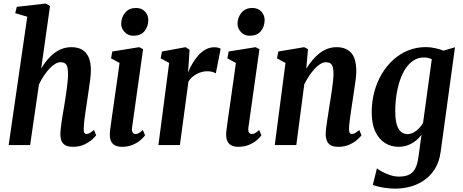

<svg xmlns="http://www.w3.org/2000/svg" viewBox="-20 -838 2675 1109"><path d="M401 10Q371.5 10 355.5 -0.2Q339.5 -10.5 334 -27.2Q328.5 -44 328.5 -63Q328.5 -75.5 330.5 -93.2Q332.5 -111 335.5 -132Q338.5 -153 342.2 -175.2Q346 -197.5 349.5 -218Q351 -228.5 355 -252.2Q359 -276 363.2 -305.8Q367.5 -335.5 370.2 -363.5Q373 -391.5 373 -410Q373 -436.5 368.8 -451.2Q364.5 -466 355 -472.2Q345.5 -478.5 329 -478.5Q315 -478.5 298.8 -469Q282.5 -459.5 266.2 -442.2Q250 -425 234.2 -401.8Q218.5 -378.5 205 -350.5L154 0H30L137.5 -741.5L68 -762L77 -798.5L244.5 -817.5L269 -803.5L218 -442.5Q234.5 -469.5 253.2 -492.2Q272 -515 293.5 -531.2Q315 -547.5 339.8 -556.5Q364.5 -565.5 393 -565.5Q427.5 -565.5 452.5 -552Q477.5 -538.5 491.2 -509Q505 -479.5 505 -430.5Q505 -410 500.8 -377Q496.5 -344 491.2 -309Q486 -274 482 -246.5Q479 -228 476 -206.8Q473 -185.5 470 -164.8Q467 -144 465.2 -125.2Q463.5 -106.5 463.5 -91.5Q463.5 -75 468 -69.5Q472.5 -64 479 -64Q488 -64 497.8 -69.2Q507.5 -74.5 523 -87.5L535.5 -56.5Q530.5 -49.5 513 -33.2Q495.5 -17 467.2 -3.5Q439 10 401 10Z M684 10Q660.5 10 643.2 1Q626 -8 618.8 -29Q611.5 -50 616 -86.5Q618.5 -108.5 624 -145.8Q629.5 -183 635.8 -227.5Q642 -272 648.5 -318Q655 -364 661 -404.8Q667 -445.5 670.5 -474.5L621.5 -501L628.5 -540.5L784 -565.5L806.5 -554L743 -103Q740 -82.5 746 -73.2Q752 -64 762 -64Q771.5 -64 780.5 -68.5Q789.5 -73 805 -87L818 -56.5Q810.5 -45.5 792.8 -29.8Q775 -14 747.8 -2Q720.5 10 684 10ZM749.5 -631.5Q720 -631.5 699.2 -653.5Q678.5 -675.5 680 -705Q682 -741.5 704.5 -766.8Q727 -792 765.5 -792Q798.5 -792 817.8 -770.8Q837 -749.5 836.5 -721.5Q836 -683.5 814.2 -657.5Q792.5 -631.5 749.5 -631.5Z M895 0 957 -474.5 908 -501 915.5 -540.5 1052 -565.5 1075 -550.5 1069 -459.5 1065.5 -419.5Q1078 -449 1094 -475.2Q1110 -501.5 1129 -521.8Q1148 -542 1170.2 -553.5Q1192.5 -565 1218 -565Q1232 -565 1241 -562.2Q1250 -559.5 1254.5 -556.5L1226.5 -414Q1218 -420 1205 -423.2Q1192 -426.5 1177 -426.5Q1161 -426.5 1145.5 -422.2Q1130 -418 1115.5 -410.2Q1101 -402.5 1089 -391.5Q1077 -380.5 1068.5 -367L1019 0Z M1356 10Q1332.5 10 1315.2 1Q1298 -8 1290.8 -29Q1283.5 -50 1288 -86.5Q1290.5 -108.5 1296 -145.8Q1301.5 -183 1307.8 -227.5Q1314 -272 1320.5 -318Q1327 -364 1333 -404.8Q1339 -445.5 1342.5 -474.5L1293.5 -501L1300.5 -540.5L1456 -565.5L1478.5 -554L1415 -103Q1412 -82.5 1418 -73.2Q1424 -64 1434 -64Q1443.5 -64 1452.5 -68.5Q1461.5 -73 1477 -87L1490 -56.5Q1482.5 -45.5 1464.8 -29.8Q1447 -14 1419.8 -2Q1392.5 10 1356 10ZM1421.5 -631.5Q1392 -631.5 1371.2 -653.5Q1350.5 -675.5 1352 -705Q1354 -741.5 1376.5 -766.8Q1399 -792 1437.5 -792Q1470.5 -792 1489.8 -770.8Q1509 -749.5 1508.5 -721.5Q1508 -683.5 1486.2 -657.5Q1464.5 -631.5 1421.5 -631.5Z M1749 -441.5Q1766 -468 1784.8 -490.8Q1803.5 -513.5 1825.2 -530.2Q1847 -547 1871.5 -556.2Q1896 -565.5 1924.5 -565.5Q1977.5 -565.5 2007.8 -533.5Q2038 -501.5 2038 -423.5Q2038 -407.5 2034 -376Q2030 -344.5 2024.5 -309.2Q2019 -274 2015 -246.5Q2011 -221.5 2006.8 -191.8Q2002.5 -162 1999.2 -135.2Q1996 -108.5 1996 -91.5Q1996 -75 2000.8 -69.5Q2005.5 -64 2012 -64Q2020.5 -64 2030.2 -69.2Q2040 -74.5 2055.5 -87L2068 -56.5Q2063.5 -49.5 2046 -33.2Q2028.5 -17 2000 -3.5Q1971.5 10 1933.5 10Q1903.5 10 1888 -0.5Q1872.5 -11 1866.8 -27.8Q1861 -44.5 1861 -63Q1861 -74 1863.2 -93.8Q1865.5 -113.5 1869.2 -138Q1873 -162.5 1877 -188.2Q1881 -214 1884.5 -237Q1887 -250.5 1890.5 -273.8Q1894 -297 1897.8 -323.5Q1901.5 -350 1904 -373.2Q1906.5 -396.5 1906.5 -409Q1906.5 -436 1902 -451Q1897.5 -466 1887.8 -472.2Q1878 -478.5 1862 -478.5Q1847 -478.5 1830.5 -468.5Q1814 -458.5 1797.5 -440.8Q1781 -423 1765.8 -400Q1750.5 -377 1737.5 -351L1691.5 0H1567L1629 -474.5L1580 -501L1587.5 -540.5L1737 -565.5L1759 -554Z M2525.5 37.5Q2517 99.5 2490 140.8Q2463 182 2425 206.5Q2387 231 2345.2 241.2Q2303.5 251.5 2264.5 251.5Q2236.5 251.5 2210.2 248Q2184 244.5 2163.8 239.5Q2143.5 234.5 2133.5 229.5L2157 134.5Q2164.5 141 2184.5 152.2Q2204.5 163.5 2231.2 172.8Q2258 182 2285 182Q2317.5 182 2340.2 172.2Q2363 162.5 2377 137.8Q2391 113 2397 68.5L2414.5 -59Q2397.5 -37 2376.5 -21.5Q2355.5 -6 2331.8 2Q2308 10 2282 10Q2239 10 2203.8 -12Q2168.5 -34 2147.8 -78.2Q2127 -122.5 2127 -189Q2127 -251.5 2142.2 -308Q2157.5 -364.5 2185.5 -411.5Q2213.5 -458.5 2252.2 -493.2Q2291 -528 2338.5 -547Q2386 -566 2439.5 -566Q2466.5 -566 2495.2 -559.5Q2524 -553 2541.5 -545.5L2608 -565ZM2474 -496Q2465.5 -500 2454.8 -503Q2444 -506 2428 -506Q2396 -506 2369.8 -489.5Q2343.5 -473 2323.8 -443.8Q2304 -414.5 2290.5 -375Q2277 -335.5 2270 -289.5Q2263 -243.5 2263 -194.5Q2263 -157 2268.5 -131.8Q2274 -106.5 2283.8 -91.5Q2293.5 -76.5 2306 -70Q2318.5 -63.5 2333 -63.5Q2351 -63.5 2368 -72.2Q2385 -81 2399.2 -95.8Q2413.5 -110.5 2423.5 -128Z"/></svg>

Font: Merriweather 24pt SemiCondensed
Style: Bold Italic
Weight: 700
Width: 4
Italic angle: -7.8°
Designer: Eben Sorkin
Foundry: Eben Sorkin
Version: Version 2.101